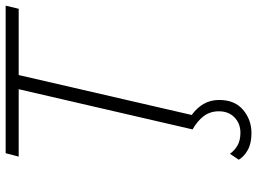

<svg xmlns="http://www.w3.org/2000/svg" viewBox="-135 -565 908 678"><g transform="rotate(-90 319.0 -226.0)"><path d="M188 208Q151 208 127.5 194.5Q104 181 94 163L115 132Q127 149 145 159Q163 169 189 169Q222 169 243.5 148Q265 127 265 93Q265 62 248 39.5Q231 17 201 0L343 -614H105L117 -660H638L627 -614H393L252 -3Q277 15 291 39Q305 63 305 94Q305 149 270 178.5Q235 208 188 208Z"/></g></svg>

Font: Work Sans Light
Style: Italic
Weight: 300
Italic angle: -13°
Designer: Wei Huang
Foundry: Wei Huang
Version: Version 2.010; ttfautohint (v1.8.3)